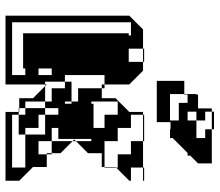

<svg xmlns="http://www.w3.org/2000/svg" viewBox="-70 -728 798 698"><g transform="rotate(90 329.0 -379.0)"><path d="M589 -504H637V-500H589ZM589 -360H587V-400L589 -402V-408H541V-456H493V-500H397V-504H493V-500H589V-456H637V-450L589 -402ZM349 -312H357V-320H445V-360H397V-408H349ZM493 -216V-244L487 -250L493 -256V-264H485V-216ZM485 -192H445V-168H493V-216H485ZM397 -168V-192H373V-168ZM541 -120V-150H537V-168H493V-120ZM373 -144H397V-120H373ZM229 -64H101V-448H109V-456H61V-24H253V-72H229ZM469 -48H397V-72H373V-120H445V-72H469ZM493 -264V-312H485V-264ZM253 -120V-168H229V-120ZM397 -168H373V-144H349V-168H301V-216H277V-240H349V-216H357V-240H349V-264H301V-350H287V-360H253V-216H277V-144H287V0H37V-450L87 -500H157V-448H205V-500H157V-504H205V-500H237L287 -450V-360H301V-350H337V-400L387 -450V-500H397V-456H445V-408H493V-360H587V-350H537V-300L493 -256V-244L537 -200V-168H541V-150H587V-100L637 -50V0H387V-48H373V-50H337V-100L293 -144H287V-150L293 -144H349V-72H373V-50H387V-48H397V-24H589V-72H469V-144H397ZM418 -662V-694H386V-662ZM418 -598V-630H354V-662H324V-650H322V-598ZM274 -550V-650H322V-694H324V-700H374V-750H386V-726H418V-694H482V-726H450V-750H386V-758H450V-750H574V-700L546 -672V-662H536L482 -608V-598H450V-600H424V-550Z"/></g></svg>

Font: Rubik Broken Fax
Style: Regular
Weight: 400
Designer: Hubert and Fischer, NaN
Foundry: Hubert and Fischer, NaN
Version: Version 2.201